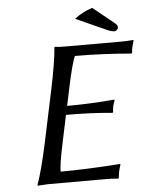

<svg xmlns="http://www.w3.org/2000/svg" viewBox="-56 -863 714 913"><g transform="rotate(-5 300.5 -407.0)"><path d="M418.5 -816.9 522 -732.9Q534.7 -722.2 532.2 -711.9Q530.8 -706.1 525.4 -701.4Q520 -696.8 514.2 -696.8Q499 -696.8 473.6 -709L333 -772Q369.6 -801.3 418.5 -816.9ZM224.6 -200.2Q199.2 -81.5 201.7 -54.2Q261.2 -54.2 332 -57.1Q402.8 -60.1 444.3 -63L485.8 -65.9L487.3 -62Q481.9 -45.9 478 -28.8Q478 -27.8 474.1 0L471.2 2.9Q447.8 0 412.1 0H139.2L86.4 2.9L85.9 0Q110.4 -67.9 138.7 -200.2L190.4 -444.8Q217.8 -574.2 223.1 -645L225.6 -647.9Q242.2 -645 275.9 -645H539.1Q575.2 -645 599.6 -647.9L601.1 -645Q593.3 -617.7 592.3 -613.8Q590.3 -604 588.9 -587.9L585.9 -584Q450.2 -596.2 316.9 -596.2Q302.7 -568.4 276.4 -444.8L259.3 -362.8Q364.3 -362.8 484.4 -373L486.8 -370.1Q481 -356.4 477.5 -341.8Q474.6 -326.7 474.6 -314L471.2 -311Q375 -320.8 250 -320.8Z"/></g></svg>

Font: Linux Biolinum
Style: Italic
Weight: 400
Italic angle: -12°
Designer: Philipp H. Poll
Foundry: Philipp H. Poll
Version: Version 1.1.3 ; ttfautohint (v0.9)